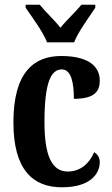

<svg xmlns="http://www.w3.org/2000/svg" viewBox="-20 -786 474 816"><path d="M180 -606H295C312 -651 360 -715 385 -753V-766H326C304 -738 262 -700 237 -668C212 -700 171 -738 149 -766H89V-753C115 -715 163 -651 180 -606ZM243 10C367 10 404 -50 404 -97C404 -117 394 -131 380 -139C361 -93 323 -57 268 -57C198 -57 169 -129 169 -267C169 -440 198 -491 243 -491C283 -491 294 -433 294 -366C385 -366 404 -400 404 -444C404 -503 357 -548 240 -548C126 -548 37 -481 37 -266C37 -64 120 10 243 10Z"/></svg>

Font: Noto Serif Devanagari ExtraCondensed
Style: Bold
Weight: 700
Width: 2
Designer: Universal Thirst, Indian Type Foundry and the Monotype Design Team
Foundry: Monotype Imaging Inc.
Version: Version 2.004